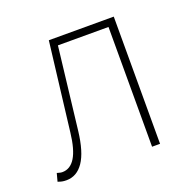

<svg xmlns="http://www.w3.org/2000/svg" viewBox="-94 -574 684 678"><g transform="rotate(-20 248.0 -235.0)"><path d="M46 8Q36 8 29 6.5Q22 5 14 2L22 -28Q27 -27 31.5 -25.5Q36 -24 42 -24Q72 -24 90.5 -54Q109 -84 116 -146Q126 -229 136 -312Q146 -395 156 -478H400V0H370V-450H180Q171 -373 162 -296Q153 -219 144 -142Q135 -65 110 -28.5Q85 8 46 8Z"/></g></svg>

Font: Source Sans 3 VF
Style: Regular
Weight: 200
Designer: Paul D. Hunt
Foundry: Adobe
Version: Version 3.046;hotconv 1.0.118;makeotfexe 2.5.65603